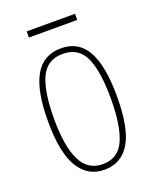

<svg xmlns="http://www.w3.org/2000/svg" viewBox="-128 -736 666 821"><g transform="rotate(-20 205.0 -325.0)"><path d="M205 10Q130 10 89 -57Q48 -124 48 -267Q48 -405 86.5 -473.5Q125 -542 207 -542Q287 -542 324.5 -473Q362 -404 362 -267Q362 -122 322 -56Q282 10 205 10ZM206 -15Q277 -15 305.5 -79.5Q334 -144 334 -267Q334 -392 305.5 -454.5Q277 -517 205 -517Q134 -517 105 -454.5Q76 -392 76 -267Q76 -143 107.5 -79Q139 -15 206 -15ZM94 -632V-660H314V-632Z"/></g></svg>

Font: Noto Serif Ethiopic ExtraCondensed Thin
Style: Regular
Weight: 100
Width: 2
Designer: Monotype Design Team
Foundry: Monotype Imaging Inc.
Version: Version 2.102; ttfautohint (v1.8.4.7-5d5b)